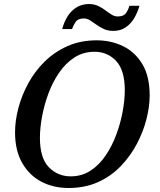

<svg xmlns="http://www.w3.org/2000/svg" viewBox="-20 -926 796 957"><path d="M322 11Q246 11 186 -20.5Q126 -52 90.5 -114Q55 -176 55 -266Q55 -324 71.5 -387Q88 -450 120.5 -510Q153 -570 202 -618.5Q251 -667 316 -696Q381 -725 462 -725Q533 -725 593 -696Q653 -667 689.5 -606.5Q726 -546 726 -450Q726 -395 710 -332Q694 -269 662 -208.5Q630 -148 582 -98Q534 -48 469 -18.5Q404 11 322 11ZM332 -47Q388 -47 431.5 -75.5Q475 -104 507 -151.5Q539 -199 560 -256Q581 -313 591.5 -370.5Q602 -428 602 -476Q602 -576 559 -622Q516 -668 451 -668Q395 -668 351 -639.5Q307 -611 274.5 -563.5Q242 -516 221 -459Q200 -402 189.5 -344.5Q179 -287 179 -239Q179 -138 223.5 -92.5Q268 -47 332 -47ZM545 -772Q518 -772 497.5 -781.5Q477 -791 460.5 -803Q444 -815 429 -824.5Q414 -834 398 -834Q369 -834 357.5 -817.5Q346 -801 339 -781H290Q298 -813 315 -841.5Q332 -870 358.5 -887.5Q385 -905 422 -906Q449 -906 469 -896.5Q489 -887 505.5 -874.5Q522 -862 536.5 -853Q551 -844 567 -844Q596 -844 607.5 -860Q619 -876 625 -897H675Q666 -865 649.5 -836.5Q633 -808 607 -790Q581 -772 545 -772Z"/></svg>

Font: Noto Serif Medium
Style: Italic
Weight: 500
Italic angle: -12°
Designer: Monotype Design Team
Foundry: Monotype Imaging Inc.
Version: Version 2.014; ttfautohint (v1.8.4.7-5d5b)